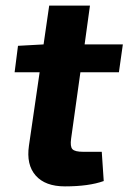

<svg xmlns="http://www.w3.org/2000/svg" viewBox="-20 -651 457 683"><path d="M266 -394 233 -158Q229 -130 237.5 -120.5Q246 -111 276 -111H342L349 -7Q296 12 211 12Q141 12 107 -26.5Q73 -65 83 -133L121 -394H32L44 -488L135 -493L155 -631H300L281 -493H417L403 -394Z"/></svg>

Font: Exo 2.0
Style: Bold Italic
Weight: 700
Italic angle: -8°
Designer: Natanael Gama
Version: Version 1.001;PS 001.001;hotconv 1.0.70;makeotf.lib2.5.58329